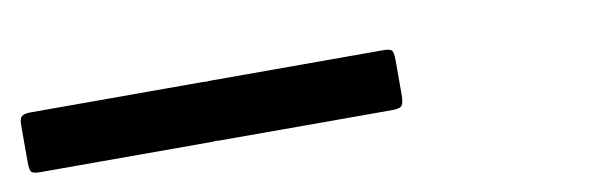

<svg xmlns="http://www.w3.org/2000/svg" viewBox="-157 -17 741 241"><g transform="rotate(-10 214.0 104.0)"><path d="M-117 66H102Q111 66 113.2 68.5Q115.5 71 115.5 80.5V125Q115.5 134.5 113.2 138.2Q111 142 101 142H-117.5Q-127.5 142 -129.5 139.2Q-131.5 136.5 -131.5 126.5V80.5Q-131.5 71.5 -128.5 68.8Q-125.5 66 -117 66ZM113 66H332Q341 66 343.2 68.5Q345.5 71 345.5 80.5V125Q345.5 134.5 343.2 138.2Q341 142 331 142H112.5Q102.5 142 100.5 139.2Q98.5 136.5 98.5 126.5V80.5Q98.5 71.5 101.5 68.8Q104.5 66 113 66Z"/></g></svg>

Font: Besley* Narrow Medium
Style: Italic
Weight: 500
Width: 4
Italic angle: -13°
Designer: Owen Earl
Foundry: indestructible type*
Version: Version 3.000; ttfautohint (v1.8.3)